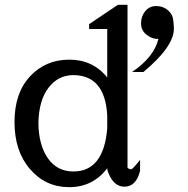

<svg xmlns="http://www.w3.org/2000/svg" viewBox="-20 -760 780 795"><path d="M700 -641Q700 -567 574 -462H527Q618 -524 636 -599Q633 -599 630 -599Q609 -599 586.5 -616.5Q564 -634 564 -663.5Q564 -693 581.5 -714Q599 -735 627 -735Q655 -735 675 -718Q695 -701 697.5 -676.5Q700 -652 700 -641ZM424 -439V-640H349V-660L468 -740H508V-66Q514 -59 523 -59Q529 -59 560 -98V-53Q544 13 495 13Q446 13 424 -58L425 -61L424 -63Q364 15 266.5 15Q169 15 104.5 -59.5Q40 -134 40 -254.5Q40 -375 104.5 -444Q169 -513 267 -513Q365 -513 424 -439ZM284 -50Q409 -50 424 -228V-282Q415 -448 284 -449Q221 -449 181 -397Q141 -345 139 -251Q140 -160 178 -105Q216 -50 284 -50Z"/></svg>

Font: Sawarabi Mincho
Style: Regular
Weight: 400
Version: Version 1.00